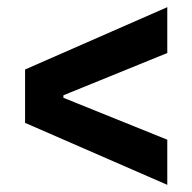

<svg xmlns="http://www.w3.org/2000/svg" viewBox="-20 -600 536 536"><path d="M447 -84 50 -257V-406L447 -580V-452L157 -334V-327L447 -210Z"/></svg>

Font: Bricolage Grotesque 72pt SemiBold
Style: Regular
Weight: 600
Version: Version 1.001;gftools[0.9.33.dev8+g029e19f]